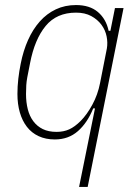

<svg xmlns="http://www.w3.org/2000/svg" viewBox="-20 -540 549 760"><path d="M356 -111H349Q326 -54 288.5 -21Q251 12 197 12Q161 12 133 -1Q105 -14 86.5 -38Q68 -62 58.5 -95Q49 -128 49 -168Q49 -198 52.5 -228.5Q56 -259 62 -288Q72 -339 91 -381.5Q110 -424 137.5 -455Q165 -486 201 -503Q237 -520 281 -520Q335 -520 367.5 -492.5Q400 -465 410 -418H417L435 -508H469L327 200H293ZM204 -18Q232 -18 254 -28Q276 -38 299 -61Q324 -86 345.5 -125.5Q367 -165 376 -211L403 -348Q407 -371 402 -396Q397 -421 381.5 -442Q366 -463 341 -476.5Q316 -490 281 -490Q204 -490 160.5 -437Q117 -384 99 -290L88 -234Q85 -218 84 -202.5Q83 -187 83 -168Q83 -135 90 -107.5Q97 -80 112 -60Q127 -40 149.5 -29Q172 -18 204 -18Z"/></svg>

Font: IBM Plex Sans Condensed ExtraLight
Style: Italic
Weight: 200
Width: 3
Italic angle: -11°
Designer: Mike Abbink, Paul van der Laan, Pieter van Rosmalen
Foundry: Bold Monday
Version: Version 1.3